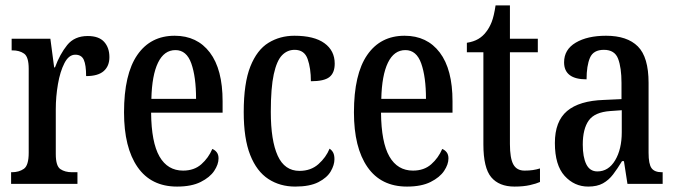

<svg xmlns="http://www.w3.org/2000/svg" viewBox="-20 -679 2497 709"><path d="M21 0V-43H24Q50 -43 68 -55.5Q86 -68 86 -115V-425Q86 -469 69 -481Q52 -493 26 -493H23V-536H166L180 -430H183Q201 -479 228 -512.5Q255 -546 304 -546Q345 -546 364.5 -524.5Q384 -503 384 -468Q384 -435 363 -416.5Q342 -398 298 -398Q298 -439 289.5 -458Q281 -477 258 -477Q234 -477 218 -446Q202 -415 194 -368.5Q186 -322 186 -276V-110Q186 -66 203 -54.5Q220 -43 246 -43H266V0Z M634 10Q538 10 488 -62Q438 -134 438 -264Q438 -405 487 -476Q536 -547 625 -547Q708 -547 755 -485Q802 -423 802 -305V-263H538Q539 -153 569 -101Q599 -49 656 -49Q697 -49 723.5 -72.5Q750 -96 764 -129Q774 -125 780.5 -116.5Q787 -108 787 -94Q787 -72 771 -48Q755 -24 721 -7Q687 10 634 10ZM704 -314Q704 -395 686.5 -444.5Q669 -494 628 -494Q586 -494 563.5 -447.5Q541 -401 539 -314Z M1070 10Q1014 10 971 -18Q928 -46 904 -106.5Q880 -167 880 -265Q880 -372 904.5 -433.5Q929 -495 971.5 -521Q1014 -547 1067 -547Q1140 -547 1178 -519.5Q1216 -492 1216 -444Q1216 -410 1196.5 -394.5Q1177 -379 1128 -379Q1128 -427 1116 -461Q1104 -495 1068 -495Q1041 -495 1021.5 -475Q1002 -455 991 -405Q980 -355 980 -266Q980 -160 1005.5 -104Q1031 -48 1086 -48Q1128 -48 1156 -73Q1184 -98 1197 -130Q1206 -124 1210.5 -115Q1215 -106 1215 -91Q1215 -70 1201.5 -46.5Q1188 -23 1156 -6.5Q1124 10 1070 10Z M1483 10Q1387 10 1337 -62Q1287 -134 1287 -264Q1287 -405 1336 -476Q1385 -547 1474 -547Q1557 -547 1604 -485Q1651 -423 1651 -305V-263H1387Q1388 -153 1418 -101Q1448 -49 1505 -49Q1546 -49 1572.5 -72.5Q1599 -96 1613 -129Q1623 -125 1629.5 -116.5Q1636 -108 1636 -94Q1636 -72 1620 -48Q1604 -24 1570 -7Q1536 10 1483 10ZM1553 -314Q1553 -395 1535.5 -444.5Q1518 -494 1477 -494Q1435 -494 1412.5 -447.5Q1390 -401 1388 -314Z M1880 10Q1823 10 1794 -24.5Q1765 -59 1765 -146V-486H1704V-521Q1729 -525 1746 -535Q1763 -545 1775 -561Q1787 -576 1795.5 -597.5Q1804 -619 1810 -659H1863V-536H1966V-486H1863V-147Q1863 -95 1875.5 -72Q1888 -49 1917 -49Q1934 -49 1947.5 -51Q1961 -53 1974 -57V-7Q1961 -1 1937 4.5Q1913 10 1880 10Z M2152 10Q2101 10 2065 -29.5Q2029 -69 2029 -151Q2029 -231 2074 -269Q2119 -307 2210 -310L2275 -313V-373Q2275 -429 2262.5 -462Q2250 -495 2210 -495Q2171 -495 2158.5 -465.5Q2146 -436 2146 -386Q2063 -386 2063 -449Q2063 -496 2106 -521.5Q2149 -547 2218 -547Q2296 -547 2335.5 -507.5Q2375 -468 2375 -373V-115Q2375 -73 2386 -58Q2397 -43 2424 -43H2427V0H2297L2284 -84H2277Q2260 -56 2244 -35Q2228 -14 2206.5 -2Q2185 10 2152 10ZM2186 -46Q2227 -46 2251.5 -87Q2276 -128 2276 -191V-272L2234 -269Q2176 -265 2154 -234Q2132 -203 2132 -145Q2132 -99 2145 -72.5Q2158 -46 2186 -46Z"/></svg>

Font: Noto Serif Lao ExtraCondensed Medium
Style: Regular
Weight: 500
Width: 2
Designer: Monotype Design Team
Foundry: Monotype Imaging Inc.
Version: Version 2.003; ttfautohint (v1.8.4.7-5d5b)